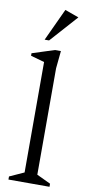

<svg xmlns="http://www.w3.org/2000/svg" viewBox="-100 -943 455 981"><g transform="rotate(10 128.0 -452.0)"><path d="M20 0V-16L95 -50V-623L24 -643V-656L139 -693H170L161 -602V-50L233 -16V0ZM78 -736 156 -904 228 -878 101 -736Z"/></g></svg>

Font: Ancizar Serif Light
Style: Regular
Weight: 300
Designer: Cesar Puertas, Viviana Monsalve, Julian Moncada, Julian Prieto, Jose Castro, Felipe Aragon, Mariel Hernandez, Sara Alarc
Version: Version 8.100